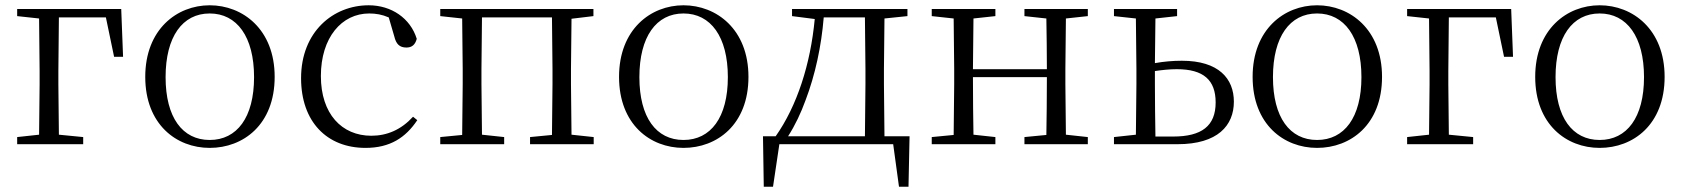

<svg xmlns="http://www.w3.org/2000/svg" viewBox="-20 -546 6373 727"><path d="M45 -485 128 -476 130 -277V-227L128 -36L45 -27V0H295V-27L203 -36L201 -227V-277L203 -480H381L412 -331H446L439 -512H45Z M774 14C901 14 1020 -74 1020 -255C1020 -435 899 -526 774 -526C650 -526 530 -435 530 -255C530 -75 648 14 774 14ZM774 -16C671 -16 607 -101 607 -254C607 -407 671 -495 774 -495C877 -495 942 -407 942 -254C942 -101 877 -16 774 -16Z M1364 14C1457 14 1516 -25 1560 -91L1544 -104C1499 -55 1446 -32 1386 -32C1274 -32 1195 -115 1195 -258C1195 -404 1274 -495 1378 -495C1403 -495 1427 -491 1452 -480L1473 -408C1480 -379 1493 -366 1519 -366C1539 -366 1552 -376 1558 -399C1534 -477 1462 -526 1376 -526C1242 -526 1120 -426 1120 -250C1120 -85 1218 14 1364 14Z M1647 -485 1730 -476 1732 -285V-227L1730 -35L1647 -27V0H1889V-27L1805 -36L1803 -227V-285L1805 -480H2070L2072 -285V-227L2070 -35L1987 -27V0H2228V-27L2144 -36L2142 -227V-285L2144 -475L2227 -485V-512H1647Z M2568 14C2695 14 2814 -74 2814 -255C2814 -435 2693 -526 2568 -526C2444 -526 2324 -435 2324 -255C2324 -75 2442 14 2568 14ZM2568 -16C2465 -16 2401 -101 2401 -254C2401 -407 2465 -495 2568 -495C2671 -495 2736 -407 2736 -254C2736 -101 2671 -16 2568 -16Z M2979 -485 3065 -474C3049 -303 2998 -145 2917 -30H2869L2872 161H2907L2931 0H3362L3384 161H3420L3424 -30H3329L3327 -227V-285L3329 -476L3416 -485V-512H2979ZM3255 -30H2964C2991 -72 3013 -119 3030 -166C3067 -263 3090 -371 3099 -480H3255L3257 -285V-227Z M3859 -485 3942 -476C3943 -422 3944 -343 3944 -284H3664L3666 -476L3749 -485V-512H3508V-485L3591 -476L3593 -285V-227L3591 -35L3508 -27V0H3749V-27L3666 -36C3665 -91 3664 -176 3664 -254H3944C3944 -176 3943 -91 3942 -35L3859 -27V0H4099V-27L4016 -36L4014 -227V-285L4016 -476L4099 -485V-512H3859Z M4198 0H4439C4591 0 4652 -71 4652 -161C4652 -248 4595 -316 4455 -316C4421 -316 4387 -313 4353 -307L4355 -476L4437 -485V-512H4198V-485L4281 -476L4283 -285V-227L4281 -36L4198 -27ZM4353 -277C4381 -281 4408 -284 4436 -284C4537 -284 4583 -243 4583 -158C4583 -69 4530 -29 4422 -29H4355C4354 -84 4353 -170 4353 -227Z M4967 14C5094 14 5213 -74 5213 -255C5213 -435 5092 -526 4967 -526C4843 -526 4723 -435 4723 -255C4723 -75 4841 14 4967 14ZM4967 -16C4864 -16 4800 -101 4800 -254C4800 -407 4864 -495 4967 -495C5070 -495 5135 -407 5135 -254C5135 -101 5070 -16 4967 -16Z M5308 -485 5391 -476 5393 -277V-227L5391 -36L5308 -27V0H5558V-27L5466 -36L5464 -227V-277L5466 -480H5644L5675 -331H5709L5702 -512H5308Z M6037 14C6164 14 6283 -74 6283 -255C6283 -435 6162 -526 6037 -526C5913 -526 5793 -435 5793 -255C5793 -75 5911 14 6037 14ZM6037 -16C5934 -16 5870 -101 5870 -254C5870 -407 5934 -495 6037 -495C6140 -495 6205 -407 6205 -254C6205 -101 6140 -16 6037 -16Z"/></svg>

Font: Noto Serif CJK SC Light
Style: Regular
Weight: 300
Designer: Ryoko NISHIZUKA 西塚涼子 (kana & ideographs); Frank Grießhammer (Latin, Greek & Cyrillic); Wenlong ZHANG 张文龙 (bopomofo); San
Foundry: Adobe
Version: Version 2.001;hotconv 1.1.0;makeotfexe 2.6.0